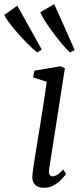

<svg xmlns="http://www.w3.org/2000/svg" viewBox="-90 -880 394 910"><path d="M119 10Q102 10 88.8 4.2Q75.5 -1.5 68.8 -14.5Q62 -27.5 63.5 -49Q65 -68 70.8 -104.8Q76.5 -141.5 84.2 -189.5Q92 -237.5 100.8 -290.5Q109.5 -343.5 117.5 -395.8Q125.5 -448 131.5 -492.5L67 -513L73 -545L197 -566L217.5 -556L143 -79Q140 -61 145.2 -52.5Q150.5 -44 157.5 -44Q168.5 -44 180.8 -51.2Q193 -58.5 210 -77L223 -55.5Q218.5 -48.5 204.2 -32.8Q190 -17 168.2 -3.5Q146.5 10 119 10ZM86.5 -631.5Q68.5 -645 44 -669.5Q19.5 -694 -4.8 -721.5Q-29 -749 -46.8 -772.8Q-64.5 -796.5 -70 -809L-8 -853L108 -645ZM242 -631.5Q225 -646.5 202.8 -673Q180.5 -699.5 158.8 -729Q137 -758.5 121.2 -783.8Q105.5 -809 101 -822L167 -860.5L264 -643Z"/></svg>

Font: Merriweather Light
Style: Italic
Weight: 300
Italic angle: -7.8°
Designer: Eben Sorkin
Foundry: Eben Sorkin
Version: Version 2.101